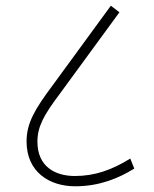

<svg xmlns="http://www.w3.org/2000/svg" viewBox="-20 -652 540 672"><path d="M243 0C328 0 395 -28 450 -62L436 -97C371 -57 312 -36 242 -36C174 -36 111 -68 111 -156C111 -209 133 -249 191 -326L398 -609L368 -632L164 -353C102 -270 73 -221 73 -157C73 -49 154 0 243 0Z"/></svg>

Font: Noto Sans Devanagari UI SemiCondensed ExtraLight
Style: Regular
Weight: 200
Width: 4
Designer: Jelle Bosma - Monotype Design Team
Foundry: Monotype Imaging Inc.
Version: Version 2.004